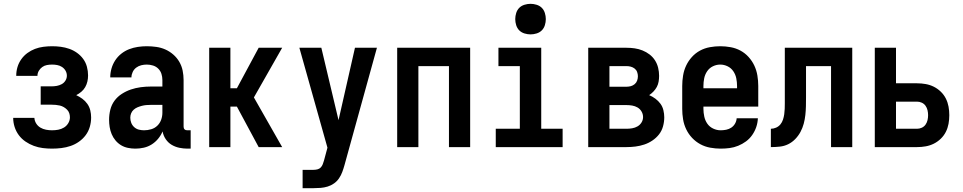

<svg xmlns="http://www.w3.org/2000/svg" viewBox="-20 -770 5040 1005"><path d="M252 8Q228 8 204 5Q180 2 157 -6.5Q134 -15 113.5 -29Q93 -43 78.5 -62.5Q64 -82 56.5 -105.5Q49 -129 49 -153H160Q161 -137 169.5 -123.5Q178 -110 191.5 -102Q205 -94 221 -91Q237 -88 252 -88Q269 -88 285 -91Q301 -94 315 -102.5Q329 -111 337.5 -125.5Q346 -140 346 -156Q346 -167 342.5 -177.5Q339 -188 331 -196Q323 -204 313.5 -209.5Q304 -215 293.5 -217.5Q283 -220 272 -221Q261 -222 250 -222H193V-318H250Q264 -318 277.5 -320.5Q291 -323 303 -329.5Q315 -336 322.5 -348Q330 -360 330 -374Q330 -388 323 -400Q316 -412 304.5 -419.5Q293 -427 279.5 -429.5Q266 -432 253 -432Q239 -432 225.5 -429.5Q212 -427 201 -419Q190 -411 183 -399Q176 -387 176 -373H65V-374Q65 -397 71.5 -419Q78 -441 91.5 -460Q105 -479 123.5 -492.5Q142 -506 163 -514Q184 -522 207 -525Q230 -528 253 -528Q276 -528 298.5 -525Q321 -522 342.5 -514.5Q364 -507 383 -493.5Q402 -480 415.5 -461.5Q429 -443 435 -420.5Q441 -398 441 -375Q441 -359 437.5 -343.5Q434 -328 426 -314Q418 -300 405.5 -289.5Q393 -279 379 -272Q396 -264 411 -253Q426 -242 437 -226.5Q448 -211 452.5 -192.5Q457 -174 457 -155Q457 -130 450 -106Q443 -82 428.5 -62.5Q414 -43 393.5 -28.5Q373 -14 349.5 -6Q326 2 301.5 5Q277 8 252 8Z M689 8H688Q669 8 649.5 4Q630 0 613.5 -10Q597 -20 584.5 -35Q572 -50 564.5 -68Q557 -86 554 -105Q551 -124 551 -143Q551 -170 557.5 -196Q564 -222 579.5 -243Q595 -264 617.5 -278.5Q640 -293 665 -301.5Q690 -310 716.5 -313.5Q743 -317 769 -317H830V-351Q830 -368 825 -383.5Q820 -399 808.5 -410.5Q797 -422 781 -427Q765 -432 748 -432Q734 -432 719.5 -428.5Q705 -425 693 -416Q681 -407 674.5 -393Q668 -379 668 -365H557Q557 -388 563.5 -411Q570 -434 583 -454Q596 -474 615 -489Q634 -504 656 -512.5Q678 -521 701.5 -524.5Q725 -528 748 -528Q773 -528 798 -524.5Q823 -521 845.5 -511Q868 -501 887 -484.5Q906 -468 918.5 -446.5Q931 -425 936 -400.5Q941 -376 941 -351V-108Q941 -104 942 -100Q943 -96 946 -93Q949 -90 953 -89Q957 -88 961 -88H978V8H961Q940 8 918.5 3.5Q897 -1 878.5 -12Q860 -23 847.5 -41.5Q835 -60 831 -82Q822 -61 807.5 -43.5Q793 -26 774 -14Q755 -2 733 3Q711 8 689 8ZM734 -88Q753 -88 771.5 -93.5Q790 -99 803.5 -112Q817 -125 823.5 -143Q830 -161 830 -180V-221H769Q757 -221 745.5 -220Q734 -219 722.5 -216Q711 -213 700 -208.5Q689 -204 680 -196Q671 -188 666.5 -177Q662 -166 662 -154Q662 -140 667 -127Q672 -114 682.5 -104.5Q693 -95 706.5 -91.5Q720 -88 734 -88Z M1075 0V-520H1186V-308H1220L1334 -520H1457L1309 -260L1457 0H1334L1220 -212H1186V0Z M1564 215V119H1621Q1631 119 1641.5 116.5Q1652 114 1659 106.5Q1666 99 1669.5 89.5Q1673 80 1676 70L1694 3L1547 -520H1662L1752 -141L1838 -520H1953L1783 95Q1778 113 1771.5 130.5Q1765 148 1754.5 163.5Q1744 179 1728.5 190Q1713 201 1695 206.5Q1677 212 1658.5 213.5Q1640 215 1621 215Z M2059 0V-520H2441V0H2330V-424H2170V0Z M2575 0V-96H2701V-424H2589V-520H2813V-96H2925V0ZM2757 -590Q2741 -590 2725 -595Q2709 -600 2698 -611Q2687 -622 2682 -638Q2677 -654 2677 -670Q2677 -686 2682 -702Q2687 -718 2698 -729Q2709 -740 2725 -745Q2741 -750 2757 -750Q2773 -750 2789 -745Q2805 -740 2816 -729Q2827 -718 2832 -702Q2837 -686 2837 -670Q2837 -654 2832 -638Q2827 -622 2816 -611Q2805 -600 2789 -595Q2773 -590 2757 -590Z M3059 0V-520H3259Q3281 -520 3302 -517Q3323 -514 3343 -506Q3363 -498 3380 -485Q3397 -472 3408.5 -454Q3420 -436 3425 -415Q3430 -394 3430 -373Q3430 -358 3427.5 -343Q3425 -328 3418 -315Q3411 -302 3400.5 -291Q3390 -280 3378 -272Q3395 -265 3410.5 -253.5Q3426 -242 3437 -227Q3448 -212 3452.5 -193Q3457 -174 3457 -156Q3457 -132 3450.5 -108.5Q3444 -85 3429.5 -66.5Q3415 -48 3395 -34.5Q3375 -21 3352.5 -13.5Q3330 -6 3306.5 -3Q3283 0 3259 0ZM3170 -316H3259Q3271 -316 3282 -319Q3293 -322 3302 -329.5Q3311 -337 3315 -348Q3319 -359 3319 -371Q3319 -382 3315 -393Q3311 -404 3302 -411Q3293 -418 3282 -421Q3271 -424 3259 -424H3170ZM3170 -96H3259Q3274 -96 3289 -98.5Q3304 -101 3317 -108.5Q3330 -116 3338 -129Q3346 -142 3346 -157Q3346 -173 3338 -186.5Q3330 -200 3317 -207.5Q3304 -215 3289 -217.5Q3274 -220 3259 -220H3170Z M3752 8Q3725 8 3697.5 3Q3670 -2 3646 -15Q3622 -28 3603 -48Q3584 -68 3572 -93Q3560 -118 3555.5 -145.5Q3551 -173 3551 -200V-320Q3551 -347 3555.5 -374.5Q3560 -402 3571.5 -426.5Q3583 -451 3601.5 -471.5Q3620 -492 3644 -505Q3668 -518 3695.5 -523Q3723 -528 3750 -528Q3777 -528 3804.5 -523Q3832 -518 3856 -505Q3880 -492 3898.5 -471.5Q3917 -451 3928.5 -426.5Q3940 -402 3944.5 -374.5Q3949 -347 3949 -320V-212H3662V-200Q3662 -180 3666.5 -159.5Q3671 -139 3682.5 -122.5Q3694 -106 3713 -97Q3732 -88 3752 -88Q3767 -88 3781.5 -91Q3796 -94 3808 -102Q3820 -110 3827.5 -123Q3835 -136 3836 -151H3947Q3946 -127 3938.5 -105Q3931 -83 3917.5 -63.5Q3904 -44 3885 -30Q3866 -16 3844 -7Q3822 2 3799 5Q3776 8 3752 8ZM3662 -308H3838V-320Q3838 -340 3834 -360Q3830 -380 3818.5 -397Q3807 -414 3788.5 -423Q3770 -432 3750 -432Q3730 -432 3711.5 -423Q3693 -414 3681.5 -397Q3670 -380 3666 -360Q3662 -340 3662 -320Z M4015 0V-96Q4029 -96 4042.5 -102Q4056 -108 4065 -119Q4074 -130 4078.5 -144Q4083 -158 4085 -172Q4087 -186 4087.5 -200.5Q4088 -215 4088 -229V-520H4441V0H4330V-424H4199V-261Q4199 -237 4198.5 -214Q4198 -191 4195.5 -168Q4193 -145 4187 -122.5Q4181 -100 4170 -79.5Q4159 -59 4142.5 -42Q4126 -25 4105.5 -15Q4085 -5 4061.5 -2.5Q4038 0 4015 0Z M4559 0V-520H4670V-334H4780Q4803 -334 4825.5 -330Q4848 -326 4868 -316Q4888 -306 4904.5 -290Q4921 -274 4931 -254Q4941 -234 4945 -212Q4949 -190 4949 -167Q4949 -144 4945 -122Q4941 -100 4931 -80Q4921 -60 4904.5 -44Q4888 -28 4868 -18Q4848 -8 4825.5 -4Q4803 0 4780 0ZM4780 -96Q4793 -96 4805 -101.5Q4817 -107 4824.5 -117.5Q4832 -128 4835 -141Q4838 -154 4838 -167Q4838 -180 4835 -193Q4832 -206 4824.5 -216.5Q4817 -227 4805 -232.5Q4793 -238 4780 -238H4670V-96Z"/></svg>

Font: Iosevka SS18
Style: Bold
Weight: 700
Monospace: yes
Designer: Belleve Invis
Foundry: Belleve Invis
Version: Version 25.1.1; ttfautohint (v1.8.4)